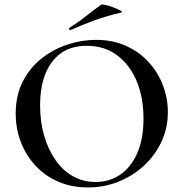

<svg xmlns="http://www.w3.org/2000/svg" viewBox="-20 -811 806 843"><path d="M366 12Q294 12 235.5 -13.5Q177 -39 135.5 -84Q94 -129 71.5 -187.5Q49 -246 49 -312Q49 -393 80.5 -454Q112 -515 164 -555.5Q216 -596 278 -616Q340 -636 401 -636Q475 -636 533.5 -609.5Q592 -583 633 -538Q674 -493 695.5 -436Q717 -379 717 -319Q717 -249 689 -189Q661 -129 612.5 -84Q564 -39 500.5 -13.5Q437 12 366 12ZM400 -12Q460 -12 507.5 -44Q555 -76 582.5 -138.5Q610 -201 610 -290Q610 -383 580 -455Q550 -527 494 -568.5Q438 -610 360 -610Q263 -610 209.5 -540.5Q156 -471 156 -348Q156 -276 174 -214.5Q192 -153 224.5 -107Q257 -61 301.5 -36.5Q346 -12 400 -12ZM290 -679Q286 -677 284 -682.5Q282 -688 285 -689Q325 -714 358 -740.5Q391 -767 424 -790Q427 -793 444.5 -789Q462 -785 480.5 -777.5Q499 -770 510 -764Q521 -758 512 -756Q445 -740 393 -721Q341 -702 290 -679Z"/></svg>

Font: Cormorant Infant Light SemiBold
Style: Regular
Weight: 600
Version: Version 4.001